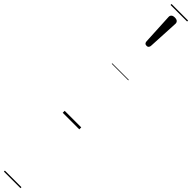

<svg xmlns="http://www.w3.org/2000/svg" viewBox="-608 -948 1385 1385"><g transform="rotate(45 84.5 -255.0)"><path d="M86 -769Q74 -769 68.5 -776Q63 -783 63 -793L51 -1028Q50 -1041 58.5 -1049.5Q67 -1058 86 -1058Q105 -1058 113.5 -1049.5Q122 -1041 121 -1028L109 -795Q109 -784 103.5 -776.5Q98 -769 86 -769ZM0 590H169V600H0ZM0 -20H169V0H0ZM0 -505H169V-500H0ZM0 -1110H169V-1100H0Z"/></g></svg>

Font: Playwrite FR Moderne Guides
Style: Regular
Weight: 400
Designer: Veronika Burian, José Scaglione
Foundry: TypeTogether
Version: Version 1.003